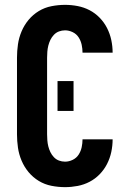

<svg xmlns="http://www.w3.org/2000/svg" viewBox="-20 -763 540 791"><path d="M248 8Q220 8 192 2.5Q164 -3 140 -17.5Q116 -32 98 -53.5Q80 -75 69 -101Q58 -127 54 -154.5Q50 -182 50 -210V-525Q50 -553 54 -580.5Q58 -608 69 -634Q80 -660 98 -681.5Q116 -703 140 -717.5Q164 -732 192 -737.5Q220 -743 248 -743Q274 -743 300 -738Q326 -733 349 -721Q372 -709 390.5 -690Q409 -671 421 -647.5Q433 -624 438.5 -598Q444 -572 444 -546H320Q320 -562 316.5 -578.5Q313 -595 304 -609Q295 -623 279.5 -630.5Q264 -638 248 -638Q235 -638 223 -633.5Q211 -629 202 -619.5Q193 -610 187.5 -598.5Q182 -587 179 -575Q176 -563 175 -550Q174 -537 174 -525V-210Q174 -198 175 -185Q176 -172 179 -160Q182 -148 187.5 -136.5Q193 -125 202 -115.5Q211 -106 223 -101.5Q235 -97 248 -97Q264 -97 279.5 -104.5Q295 -112 304 -126Q313 -140 316.5 -156.5Q320 -173 320 -189H444Q444 -163 438.5 -137Q433 -111 421 -87.5Q409 -64 390.5 -45Q372 -26 349 -14Q326 -2 300 3Q274 8 248 8ZM283 -306H217V-429H283Z"/></svg>

Font: Iosevka SS04 Extrabold
Style: Regular
Weight: 800
Monospace: yes
Designer: Belleve Invis
Foundry: Belleve Invis
Version: Version 19.0.0; ttfautohint (v1.8.4)